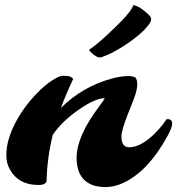

<svg xmlns="http://www.w3.org/2000/svg" viewBox="-20 -737 707 766"><path d="M5.4 0ZM166 -18.6Q166 1 133.3 1Q52.2 1 18.1 -63.5Q5.4 -86.4 5.4 -118.2Q5.4 -149.9 14.6 -181.4Q23.9 -212.9 39.6 -243.7Q55.2 -274.4 75.7 -303.2Q96.2 -332 119.1 -356.4Q167.5 -408.2 210.9 -429.2Q222.7 -434.6 232.2 -434.6Q241.7 -434.6 248 -434.1Q264.2 -432.6 272 -421.9Q242.2 -358.9 223.1 -306.6Q310.1 -392.1 425.3 -423.3Q462.9 -433.6 491 -433.6Q519 -433.6 523.4 -423.1Q527.8 -412.6 527.8 -403.8Q527.8 -395 525.4 -380.1Q522.9 -365.2 512.7 -338.9Q502.4 -312.5 491.7 -285.6Q464.4 -217.3 464.4 -192.4Q464.4 -149.4 495.1 -149.4Q547.9 -149.4 611.3 -218.8Q629.9 -238.8 645 -261.7Q667 -263.2 667 -243.7Q667 -228 647 -192.1Q627 -156.2 608.6 -130.1Q590.3 -104 567.4 -79.1Q544.4 -54.2 517.1 -34.2Q457.5 9.3 400.9 9.3Q344.2 9.3 314.9 -20.5Q285.6 -50.3 285.6 -107.4Q285.6 -191.9 373.5 -309.6Q400.4 -345.2 397 -345.2Q359.9 -345.2 292.5 -298.3Q225.6 -251.5 190.4 -198.7Q168 -107.4 166 -18.6ZM353.5 -519Q338.4 -530.8 335.4 -538.1Q367.7 -560.5 408.4 -598.6Q449.2 -636.7 466.3 -654.8Q505.4 -695.8 512.2 -716.8Q541 -710.4 574.7 -676.8Q583 -668.5 583 -659.4Q583 -650.4 570.3 -634.3Q557.6 -618.2 537.8 -601.1Q518.1 -584 493.9 -567.1Q469.7 -550.3 446.5 -537.1Q423.3 -523.9 403.8 -515.9Q384.3 -507.8 377.9 -507.8Q371.6 -507.8 365.7 -511Q359.9 -514.2 353.5 -519Z"/></svg>

Font: Molle
Style: Regular
Weight: 400
Italic angle: -22°
Designer: Elena Albertoni
Foundry: Elena Albertoni
Version: Version 1.001; ttfautohint (v0.92) -l 12 -r 12 -G 200 -x 10 